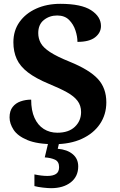

<svg xmlns="http://www.w3.org/2000/svg" viewBox="-20 -744 626 1004"><path d="M264 10Q175 10 123.5 -11.5Q72 -33 51 -65.5Q30 -98 30 -130Q30 -164 46 -184.5Q62 -205 88 -214Q114 -223 143 -223Q143 -166 160.5 -127.5Q178 -89 209 -69.5Q240 -50 280 -50Q339 -50 371.5 -81Q404 -112 404 -158Q404 -192 385.5 -216.5Q367 -241 330 -261.5Q293 -282 237 -305Q167 -334 126 -365.5Q85 -397 67.5 -435.5Q50 -474 50 -523Q50 -584 82 -629Q114 -674 169.5 -699Q225 -724 295 -724Q405 -724 456.5 -690.5Q508 -657 508 -608Q508 -573 477.5 -549Q447 -525 385 -525Q385 -553 374.5 -585Q364 -617 341 -640Q318 -663 279 -663Q239 -663 209.5 -639.5Q180 -616 180 -571Q180 -543 193 -519Q206 -495 242 -471.5Q278 -448 345 -421Q448 -379 492 -331Q536 -283 536 -209Q536 -145 502.5 -95.5Q469 -46 408 -18Q347 10 264 10ZM247 240Q231 240 204.5 237Q178 234 160 229V168Q198 176 228 176Q257 176 273 165.5Q289 155 289 130Q289 101 267.5 91Q246 81 214 79L235 -9H292L282 34Q331 38 360 62Q389 86 389 126Q389 179 350 209.5Q311 240 247 240Z"/></svg>

Font: Noto Serif Vithkuqi
Style: Regular
Weight: 400
Version: Version 1.005